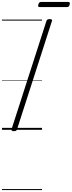

<svg xmlns="http://www.w3.org/2000/svg" viewBox="-20 -1325 733 1960"><path d="M121 14Q107 14 101 9.5Q95 5 98 -6L454 -1111Q458 -1121 465 -1125.5Q472 -1130 488 -1130Q502 -1130 508 -1125.5Q514 -1121 510 -1110L154 -5Q151 5 144 9.5Q137 14 121 14ZM385 -1253Q373 -1253 370 -1259.5Q367 -1266 371 -1278Q375 -1291 381 -1298Q387 -1305 399 -1305H677Q689 -1305 691.5 -1297.5Q694 -1290 691 -1278Q688 -1265 681.5 -1259Q675 -1253 663 -1253ZM0 605H409V615H0ZM0 -20H409V0H0ZM0 -505H409V-500H0ZM0 -1125H409V-1115H0Z"/></svg>

Font: Playwrite CU Guides
Style: Regular
Weight: 400
Designer: Veronika Burian, José Scaglione
Foundry: TypeTogether
Version: Version 1.003